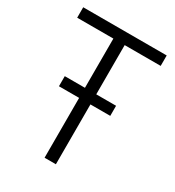

<svg xmlns="http://www.w3.org/2000/svg" viewBox="-179 -851 871 956"><g transform="rotate(30 256.5 -372.5)"><path d="M225 0V-344H109V-402H225V-685H17V-745H497V-685H290V-402H404V-344H290V0Z"/></g></svg>

Font: Plus Jakarta Sans Light
Style: Regular
Weight: 300
Designer: Gumpita Rahayu
Foundry: Tokotype
Version: Version 2.006; ttfautohint (v1.8.4.7-5d5b)